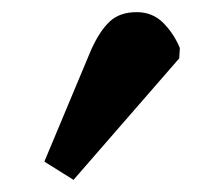

<svg xmlns="http://www.w3.org/2000/svg" viewBox="-20 -781 359 316"><path d="M101 -485 53 -515 130 -699Q144 -730 160.5 -745.5Q177 -761 205 -761Q231 -761 248.5 -743.5Q266 -726 276 -702L275 -685Z"/></svg>

Font: Literata Black
Style: Italic
Weight: 900
Italic angle: -2°
Designer: Latin by Veronika Burian and Jose Scaglione. Greek by Irene Vlachou. Cyrillic by Vera Evstafieva
Foundry: TypeTogether
Version: Version 3.002